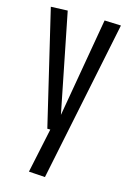

<svg xmlns="http://www.w3.org/2000/svg" viewBox="-116 -595 580 865"><g transform="rotate(15 174.5 -162.5)"><path d="M108 208 152 0H138L11 -535L89 -538L181 -76L261 -538L338 -535L184 213Z"/></g></svg>

Font: Georama Condensed
Style: Regular
Weight: 400
Width: 3
Designer: Jean-Baptiste Levee
Foundry: Production Type
Version: Version 1.000